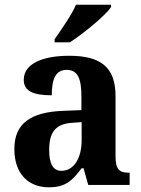

<svg xmlns="http://www.w3.org/2000/svg" viewBox="-20 -786 601 816"><path d="M212 -619V-606H277C336 -644 429 -721 452 -756V-766H303C284 -721 240 -660 212 -619ZM187 10C258 10 286 -17 327 -71H335L355 0H531V-52H527C485 -52 471 -68 471 -123V-378C471 -503 405 -549 274 -549C167 -549 81 -518 81 -447C81 -400 119 -381 200 -381C200 -449 216 -489 263 -489C313 -489 326 -448 326 -374V-318L250 -315C110 -310 41 -261 41 -153C41 -42 106 10 187 10ZM241 -60C205 -60 189 -91 189 -148C189 -221 213 -259 286 -264L327 -267V-191C327 -112 293 -60 241 -60Z"/></svg>

Font: Noto Serif SemiCondensed
Style: Bold
Weight: 700
Width: 4
Designer: Monotype Design Team
Foundry: Monotype Imaging Inc.
Version: Version 2.015